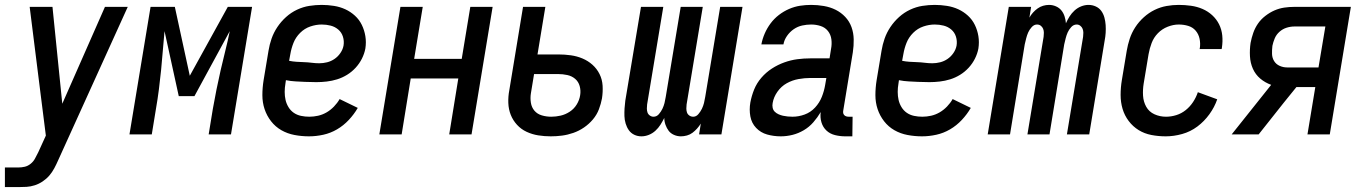

<svg xmlns="http://www.w3.org/2000/svg" viewBox="-41 -548 5561 783"><path d="M-21 215V135H34Q47 135 60 132Q73 129 84.5 119.5Q96 110 102 98Q108 86 115 73L146 5L124 -169L80 -520H173L213 -125L387 -520H480L196 106Q189 122 180.5 138Q172 154 160.5 167.5Q149 181 133.5 191.5Q118 202 101 207.5Q84 213 67.5 214Q51 215 34 215Z M487 0 573 -520H672L733 -239L888 -520H987L901 0H810L827 -104Q834 -144 842 -183.5Q850 -223 859 -262.5Q868 -302 878 -341.5Q888 -381 896 -421L752 -156H688L630 -421Q626 -381 623 -341.5Q620 -302 616 -262.5Q612 -223 607 -183.5Q602 -144 595 -104L578 0Z M1219 8Q1189 8 1160 2.5Q1131 -3 1106.5 -17Q1082 -31 1064.5 -53.5Q1047 -76 1038 -103Q1029 -130 1029 -160Q1029 -190 1034 -221L1054 -341Q1058 -366 1066.5 -390.5Q1075 -415 1090 -437.5Q1105 -460 1125.5 -478.5Q1146 -497 1170.5 -508.5Q1195 -520 1220.5 -524Q1246 -528 1271 -528Q1296 -528 1321 -524Q1346 -520 1367.5 -510Q1389 -500 1406.5 -484Q1424 -468 1434.5 -446.5Q1445 -425 1449 -400.5Q1453 -376 1449 -350Q1445 -329 1435 -309Q1425 -289 1409.5 -272Q1394 -255 1374.5 -243Q1355 -231 1334 -224.5Q1313 -218 1291.5 -215.5Q1270 -213 1249 -213Q1238 -213 1228 -213.5Q1218 -214 1207 -214H1205Q1185 -215 1165 -216Q1145 -217 1125 -221L1123 -207Q1120 -190 1120 -173Q1120 -156 1123.5 -140.5Q1127 -125 1135.5 -111Q1144 -97 1157 -88Q1170 -79 1186.5 -75.5Q1203 -72 1220 -72Q1238 -72 1256 -76Q1274 -80 1290.5 -89.5Q1307 -99 1321 -113.5Q1335 -128 1344 -144L1418 -108Q1403 -82 1381.5 -59Q1360 -36 1333.5 -20.5Q1307 -5 1277.5 1.5Q1248 8 1219 8ZM1261 -290Q1277 -290 1293 -294Q1309 -298 1323 -307.5Q1337 -317 1347 -331.5Q1357 -346 1360 -362Q1363 -381 1357.5 -398.5Q1352 -416 1338.5 -427.5Q1325 -439 1307.5 -443.5Q1290 -448 1271 -448Q1248 -448 1224.5 -440Q1201 -432 1183 -414Q1165 -396 1156 -373.5Q1147 -351 1143 -327L1138 -300Q1153 -297 1168.5 -296Q1184 -295 1199.5 -294.5Q1215 -294 1230.5 -292Q1246 -290 1261 -290Z M1506 0 1592 -520H1683L1648 -308H1842L1877 -520H1968L1882 0H1791L1828 -228H1634L1597 0Z M2205 8Q2179 8 2154 4Q2129 0 2106.5 -10.5Q2084 -21 2067.5 -39Q2051 -57 2042 -79.5Q2033 -102 2032 -128Q2031 -154 2036 -180L2092 -520H2183L2151 -326H2236Q2262 -326 2287 -322.5Q2312 -319 2334.5 -309.5Q2357 -300 2375 -284Q2393 -268 2404 -246Q2415 -224 2416.5 -198.5Q2418 -173 2414 -147Q2410 -125 2401.5 -102.5Q2393 -80 2377 -61Q2361 -42 2340.5 -28Q2320 -14 2297 -6Q2274 2 2251 5Q2228 8 2205 8ZM2207 -72Q2226 -72 2245.5 -76.5Q2265 -81 2282.5 -92.5Q2300 -104 2311 -122Q2322 -140 2325 -160Q2328 -179 2323 -197Q2318 -215 2304.5 -226.5Q2291 -238 2272.5 -242Q2254 -246 2235 -246H2137L2124 -167Q2121 -148 2124 -129Q2127 -110 2138.5 -96.5Q2150 -83 2168.5 -77.5Q2187 -72 2207 -72Z M2575 8Q2559 8 2545.5 1.5Q2532 -5 2523.5 -17Q2515 -29 2510.5 -44Q2506 -59 2505.5 -74.5Q2505 -90 2506 -106Q2507 -122 2509 -137L2573 -520H2664L2598 -122Q2597 -114 2597 -105.5Q2597 -97 2599.5 -89.5Q2602 -82 2609 -77Q2616 -72 2624 -72Q2637 -72 2646 -82.5Q2655 -93 2660.5 -104.5Q2666 -116 2669 -128Q2672 -140 2674 -153L2735 -520H2825L2759 -122Q2758 -114 2758 -105.5Q2758 -97 2760.5 -89.5Q2763 -82 2770 -77Q2777 -72 2786 -72Q2798 -72 2807 -82.5Q2816 -93 2821.5 -104.5Q2827 -116 2830 -128Q2833 -140 2835 -153L2896 -520H2987L2901 0H2810L2817 -44Q2810 -33 2801.5 -23.5Q2793 -14 2783 -6.5Q2773 1 2760.5 4.5Q2748 8 2736 8Q2721 8 2707.5 2Q2694 -4 2686 -14.5Q2678 -25 2673 -39Q2668 -53 2668 -67Q2661 -53 2652.5 -39.5Q2644 -26 2632 -15Q2620 -4 2605 2Q2590 8 2575 8Z M3143 8Q3114 8 3087.5 0.5Q3061 -7 3042.5 -26.5Q3024 -46 3019 -73.5Q3014 -101 3019 -130Q3024 -157 3034.5 -183Q3045 -209 3064 -231Q3083 -253 3107 -268.5Q3131 -284 3157.5 -293.5Q3184 -303 3210.5 -306.5Q3237 -310 3264 -310H3342L3348 -348Q3352 -368 3349.5 -387.5Q3347 -407 3335.5 -421.5Q3324 -436 3305.5 -442Q3287 -448 3267 -448Q3249 -448 3230.5 -444Q3212 -440 3196 -429Q3180 -418 3168.5 -401.5Q3157 -385 3154 -367H3064Q3068 -389 3077.5 -411Q3087 -433 3101.5 -452.5Q3116 -472 3135.5 -487Q3155 -502 3177 -511.5Q3199 -521 3221.5 -524.5Q3244 -528 3267 -528Q3293 -528 3319 -523.5Q3345 -519 3367 -508Q3389 -497 3406 -479Q3423 -461 3431.5 -437.5Q3440 -414 3440.5 -387.5Q3441 -361 3437 -335L3398 -98Q3397 -93 3397.5 -88Q3398 -83 3401.5 -79Q3405 -75 3410 -73.5Q3415 -72 3420 -72H3436L3435 8H3406Q3385 8 3364.5 3Q3344 -2 3329.5 -15.5Q3315 -29 3309 -49Q3303 -69 3306 -91Q3293 -69 3276 -49.5Q3259 -30 3237 -17Q3215 -4 3191 2Q3167 8 3143 8ZM3191 -72Q3216 -72 3240.5 -81Q3265 -90 3283 -109.5Q3301 -129 3310.5 -153Q3320 -177 3324 -201L3329 -230H3264Q3240 -230 3215 -225.5Q3190 -221 3167.5 -208.5Q3145 -196 3129.5 -174Q3114 -152 3110 -128Q3108 -118 3110 -108.5Q3112 -99 3118.5 -92.5Q3125 -86 3134 -82Q3143 -78 3152 -76Q3161 -74 3171 -73Q3181 -72 3191 -72Z M3719 8Q3689 8 3660 2.5Q3631 -3 3606.5 -17Q3582 -31 3564.5 -53.5Q3547 -76 3538 -103Q3529 -130 3529 -160Q3529 -190 3534 -221L3554 -341Q3558 -366 3566.5 -390.5Q3575 -415 3590 -437.5Q3605 -460 3625.5 -478.5Q3646 -497 3670.5 -508.5Q3695 -520 3720.5 -524Q3746 -528 3771 -528Q3796 -528 3821 -524Q3846 -520 3867.5 -510Q3889 -500 3906.5 -484Q3924 -468 3934.5 -446.5Q3945 -425 3949 -400.5Q3953 -376 3949 -350Q3945 -329 3935 -309Q3925 -289 3909.5 -272Q3894 -255 3874.5 -243Q3855 -231 3834 -224.5Q3813 -218 3791.5 -215.5Q3770 -213 3749 -213Q3738 -213 3728 -213.5Q3718 -214 3707 -214H3705Q3685 -215 3665 -216Q3645 -217 3625 -221L3623 -207Q3620 -190 3620 -173Q3620 -156 3623.5 -140.5Q3627 -125 3635.5 -111Q3644 -97 3657 -88Q3670 -79 3686.5 -75.5Q3703 -72 3720 -72Q3738 -72 3756 -76Q3774 -80 3790.5 -89.5Q3807 -99 3821 -113.5Q3835 -128 3844 -144L3918 -108Q3903 -82 3881.5 -59Q3860 -36 3833.5 -20.5Q3807 -5 3777.5 1.5Q3748 8 3719 8ZM3761 -290Q3777 -290 3793 -294Q3809 -298 3823 -307.5Q3837 -317 3847 -331.5Q3857 -346 3860 -362Q3863 -381 3857.5 -398.5Q3852 -416 3838.5 -427.5Q3825 -439 3807.5 -443.5Q3790 -448 3771 -448Q3748 -448 3724.5 -440Q3701 -432 3683 -414Q3665 -396 3656 -373.5Q3647 -351 3643 -327L3638 -300Q3653 -297 3668.5 -296Q3684 -295 3699.5 -294.5Q3715 -294 3730.5 -292Q3746 -290 3761 -290Z M3987 0 4073 -520H4164L4157 -476Q4163 -487 4171.5 -496.5Q4180 -506 4190.5 -513.5Q4201 -521 4213 -524.5Q4225 -528 4237 -528Q4252 -528 4265.5 -522Q4279 -516 4287.5 -505.5Q4296 -495 4300.5 -481Q4305 -467 4306 -453Q4312 -467 4320.5 -480.5Q4329 -494 4341 -505Q4353 -516 4368 -522Q4383 -528 4398 -528Q4414 -528 4428 -521.5Q4442 -515 4450.5 -503Q4459 -491 4463 -476Q4467 -461 4468 -445.5Q4469 -430 4468 -414Q4467 -398 4464 -383L4401 0H4310L4376 -398Q4377 -406 4377 -414.5Q4377 -423 4374 -430.5Q4371 -438 4364.5 -443Q4358 -448 4350 -448Q4337 -448 4327.5 -437.5Q4318 -427 4313 -415.5Q4308 -404 4305 -392Q4302 -380 4299 -367L4239 0H4149L4215 -398Q4216 -406 4216 -414.5Q4216 -423 4213 -430.5Q4210 -438 4203.5 -443Q4197 -448 4188 -448Q4176 -448 4166.5 -437.5Q4157 -427 4152 -415.5Q4147 -404 4144 -392Q4141 -380 4138 -367L4078 0Z M4713 8Q4683 8 4654.5 2.5Q4626 -3 4602.5 -17.5Q4579 -32 4562 -54.5Q4545 -77 4537 -104Q4529 -131 4529 -161Q4529 -191 4534 -221L4554 -341Q4558 -365 4566 -389.5Q4574 -414 4588.5 -436.5Q4603 -459 4623.5 -477.5Q4644 -496 4667.5 -507.5Q4691 -519 4716 -523.5Q4741 -528 4766 -528Q4791 -528 4816 -524.5Q4841 -521 4863 -511.5Q4885 -502 4902.5 -486Q4920 -470 4930.5 -449Q4941 -428 4943.5 -403.5Q4946 -379 4942 -353L4941 -348H4851L4852 -351Q4855 -371 4851 -390Q4847 -409 4835 -423Q4823 -437 4804.5 -442.5Q4786 -448 4766 -448Q4744 -448 4721 -439Q4698 -430 4681 -412.5Q4664 -395 4655.5 -372.5Q4647 -350 4643 -327L4623 -207Q4619 -182 4620.5 -157.5Q4622 -133 4633.5 -112.5Q4645 -92 4667 -82Q4689 -72 4714 -72Q4735 -72 4756 -78.5Q4777 -85 4794.5 -99Q4812 -113 4824.5 -132Q4837 -151 4844 -172L4923 -143Q4912 -111 4891 -82Q4870 -53 4842 -32Q4814 -11 4780 -1.5Q4746 8 4713 8Z M4982 0 5143 -202Q5118 -211 5098.5 -227.5Q5079 -244 5068.5 -267.5Q5058 -291 5056.5 -318.5Q5055 -346 5059 -373Q5063 -394 5070 -414Q5077 -434 5089 -451.5Q5101 -469 5119 -483Q5137 -497 5156.5 -505.5Q5176 -514 5196.5 -517Q5217 -520 5238 -520H5468L5382 0H5291L5323 -193H5246L5195 -130L5092 0ZM5336 -273 5364 -440H5238Q5222 -440 5206 -435Q5190 -430 5177 -418.5Q5164 -407 5157.5 -391.5Q5151 -376 5148 -361Q5146 -344 5146.5 -328Q5147 -312 5155 -299Q5163 -286 5177.5 -279.5Q5192 -273 5208 -273Z"/></svg>

Font: Iosevka SS18 Medium
Style: Italic
Weight: 500
Italic angle: -9°
Monospace: yes
Designer: Belleve Invis
Foundry: Belleve Invis
Version: Version 25.1.1; ttfautohint (v1.8.4)